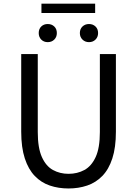

<svg xmlns="http://www.w3.org/2000/svg" viewBox="-20 -1034 761 1067"><path d="M360.8 13.4Q304.7 13.4 256.8 -2.9Q208.8 -19.2 173.2 -56.1Q137.7 -93 117.8 -153.8Q97.9 -214.5 97.9 -302.4V-733.4H189.9V-299.9Q189.9 -212.2 212.7 -161.4Q235.5 -110.5 274.3 -89.3Q313.1 -68 360.8 -68Q409.8 -68 449 -89.3Q488.3 -110.5 511.7 -161.4Q535 -212.2 535 -299.9V-733.4H624.1V-302.4Q624.1 -214.5 604.3 -153.8Q584.6 -93 548.6 -56.1Q512.7 -19.2 464.6 -2.9Q416.5 13.4 360.8 13.4ZM245.1 -799.8Q223.4 -799.8 209.3 -814Q195.2 -828.2 195.2 -850.3Q195.2 -873.1 209.3 -886.8Q223.4 -900.5 245.1 -900.5Q267.3 -900.5 281.6 -886.8Q295.9 -873.1 295.9 -850.3Q295.9 -828.2 281.6 -814Q267.3 -799.8 245.1 -799.8ZM210.3 -961.8V-1013.7H508.8V-961.8ZM474.6 -799.8Q453 -799.8 438.4 -814Q423.8 -828.2 423.8 -850.3Q423.8 -873.1 438.4 -886.8Q453 -900.5 474.6 -900.5Q496.3 -900.5 510.7 -886.8Q525.1 -873.1 525.1 -850.3Q525.1 -828.2 510.7 -814Q496.3 -799.8 474.6 -799.8Z"/></svg>

Font: Noto Sans SC Thin
Style: Regular
Weight: 100
Designer: Ryoko NISHIZUKA 西塚涼子 (kana, bopomofo & ideographs); Paul D. Hunt (Latin, Greek & Cyrillic); Sandoll Communications 산돌커뮤니
Foundry: Adobe
Version: Version 2.004-H2;hotconv 1.0.118;makeotfexe 2.5.65603